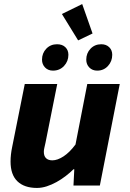

<svg xmlns="http://www.w3.org/2000/svg" viewBox="-20 -914 640 946"><path d="M162 12Q100 12 66 -20.5Q32 -53 32 -118Q32 -152 40 -190L102 -500H262L204 -210Q201 -196 198.5 -185.5Q196 -175 196 -166Q196 -145 207 -134.5Q218 -124 238 -124Q263 -124 293 -143.5Q323 -163 352 -202L410 -500H570L472 0H342L346 -80H342Q325 -63 303.5 -46.5Q282 -30 258.5 -17Q235 -4 210.5 4Q186 12 162 12ZM241 -566Q217 -566 202 -581.5Q187 -597 187 -620Q187 -652 208 -674Q229 -696 261 -696Q287 -696 302 -681.5Q317 -667 317 -644Q317 -612 295.5 -589Q274 -566 241 -566ZM459 -566Q435 -566 420 -581.5Q405 -597 405 -620Q405 -652 426 -674Q447 -696 479 -696Q503 -696 518 -681.5Q533 -667 533 -644Q533 -612 512 -589Q491 -566 459 -566ZM365 -715 285 -845 385 -894 436 -749Z"/></svg>

Font: Source Code Pro Black
Style: Italic
Weight: 900
Italic angle: -11°
Monospace: yes
Designer: Paul D. Hunt, Teo Tuominen
Foundry: Adobe Systems Incorporated
Version: Version 1.050;PS 1.000;hotconv 16.6.51;makeotf.lib2.5.65220